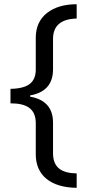

<svg xmlns="http://www.w3.org/2000/svg" viewBox="-20 -734 419 912"><path d="M231.9 -150.9C231.9 -220.7 195.8 -262.2 123 -274.9V-280.8C195.8 -293.5 231.9 -335 231.9 -404.8V-548.8C231.9 -611.8 269.5 -644 344.2 -646V-713.9C285.2 -713.9 237.8 -699.7 202.6 -671.9C167.5 -644 149.9 -604.5 149.9 -554.2V-404.8C149.9 -342.3 114.3 -313.5 29.8 -312V-243.2C107.9 -243.2 149.9 -216.8 149.9 -148.9V-1C149.9 99.1 220.7 156.7 344.2 158.2V89.8C270.5 88.4 231.9 60.5 231.9 -5.9Z"/></svg>

Font: Sahel
Style: Regular
Weight: 400
Foundry: Saber Rastikerdar (saber.rastikerdar@gmail.com)
Version: Version 3.4.0